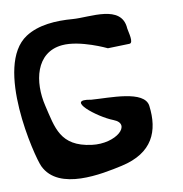

<svg xmlns="http://www.w3.org/2000/svg" viewBox="-92 -811 848 892"><g transform="rotate(-10 332.0 -365.0)"><path d="M85.9 -693C-88.2 -579.8 23.5 -133 46.8 -84C108.3 44.9 319.6 0 414.9 -21C565.5 -54.2 605.1 -152 589.7 -273C579.9 -349.4 414.4 -341.4 329.1 -348C205.2 -372.5 341.8 -264.7 414.3 -237C495.2 -206 409.5 -126 294.6 -141C148.4 -160.1 139.7 -250.4 113.9 -357C85.6 -474.2 113.1 -609.3 239.2 -621C325.1 -629 446.7 -570 446.7 -570L548.3 -573C570.8 -573 553.3 -627.9 551.1 -645C544.5 -761.8 388.8 -725.6 309 -732C230 -738.4 147.4 -733 85.9 -693Z"/></g></svg>

Font: Rocketfuel
Style: Regular
Weight: 400
Designer: Mew Too
Foundry: Cannot Into Space Fonts.
Version: Version 0.27